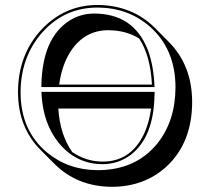

<svg xmlns="http://www.w3.org/2000/svg" viewBox="-20 -678 837 765"><path d="M745.6 -272.5Q745.6 -108.4 642.1 -13.2Q554.7 65.9 425.8 66.4Q288.6 65.4 198.2 -23.9L141.6 -80.6Q52.2 -170.9 51.8 -310.1Q51.8 -460.9 147 -562Q238.3 -657.7 368.2 -658.2Q505.9 -657.2 596.7 -567.4L652.8 -510.7Q745.1 -417.5 745.6 -272.5ZM215.8 -340.8H585.4Q579.6 -456.1 534.7 -524.4Q482.9 -557.1 411.6 -557.6Q317.4 -557.6 262.2 -474.6Q226.6 -420.4 215.8 -340.8ZM267.6 -72.3Q323.2 -34.2 389.2 -34.2Q495.1 -34.2 547.9 -132.8Q573.2 -181.2 582 -245.6H212.4Q218.8 -142.1 267.6 -72.3ZM596.2 -312 595.7 -301.8Q593.3 -132.8 501.5 -61.5Q452.6 -24.4 389.2 -23.9Q283.7 -23.9 213.9 -108.9Q152.3 -185.1 145.5 -301.3L145 -312ZM595.2 -341.3 595.7 -331.1H145V-341.3Q149.4 -525.4 254.4 -594.2Q299.8 -624 355 -624Q512.2 -624 568.8 -479.5Q591.3 -419.9 595.2 -341.3ZM679.2 -329.1Q679.2 -482.9 575.7 -573.2Q489.7 -647.5 368.2 -647.9Q237.8 -647.9 149.4 -549.8Q62.5 -452.1 62 -310.1Q62 -158.2 167.5 -70.3Q252.4 -0.5 369.1 0Q521 0 607.4 -106.9Q678.7 -196.8 679.2 -329.1Z"/></svg>

Font: Linux Biolinum Shadow O
Style: Regular
Weight: 400
Designer: Philipp H. Poll
Foundry: Philipp H. Poll
Version: Version 1.0.4